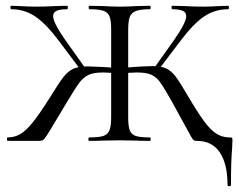

<svg xmlns="http://www.w3.org/2000/svg" viewBox="-20 -488 829 665"><path d="M289 -12Q322 -12 337.5 -17Q353 -22 359 -36.5Q365 -51 365 -81V-387Q365 -417 359.5 -431Q354 -445 338.5 -450.5Q323 -456 290 -456Q287 -456 287 -462Q287 -468 290 -468L335 -467Q373 -465 394 -465Q418 -465 456 -467L499 -468Q502 -468 502 -462Q502 -456 499 -456Q467 -456 451 -450Q435 -444 429.5 -429.5Q424 -415 424 -385V-81Q424 -51 429.5 -36.5Q435 -22 450.5 -17Q466 -12 499 -12Q502 -12 502 -6Q502 0 499 0Q471 0 455 -1L394 -2L335 -1Q318 0 289 0Q286 0 286 -6Q286 -12 289 -12ZM508 -244 584 -351Q625 -410 625 -432Q625 -445 613 -450.5Q601 -456 577 -456Q574 -456 574 -462Q574 -468 577 -468L617 -467Q651 -465 685 -465Q710 -465 740 -467L770 -468Q773 -468 773 -462Q773 -456 770 -456Q724 -456 687 -431Q650 -406 607 -349L522 -237ZM6 -12Q31 -12 51 -24Q71 -36 94.5 -65.5Q118 -95 154 -152Q184 -201 200 -221.5Q216 -242 234.5 -250Q253 -258 285 -258Q296 -258 336 -256L383 -253L382 -235Q348 -237 337 -237Q304 -237 286.5 -228.5Q269 -220 255.5 -202.5Q242 -185 211 -133Q194 -105 183.5 -87Q173 -69 166 -58Q152 -34 142.5 -19.5Q133 -5 128.5 -2.5Q124 0 115 0H6Q4 0 4 -6Q4 -12 6 -12ZM19 -456Q16 -456 16 -462Q16 -468 19 -468L49 -467Q79 -465 104 -465Q137 -465 173 -467L212 -468Q215 -468 215 -462Q215 -456 212 -456Q188 -456 176 -450.5Q164 -445 164 -432Q164 -410 205 -351L281 -244L266 -237L182 -349Q139 -406 102 -431Q65 -456 19 -456ZM627 -42Q576 -135 577 -133Q549 -183 535.5 -202Q522 -221 504.5 -229Q487 -237 454 -237Q443 -237 407 -235L406 -253L443 -256Q460 -257 476.5 -258Q493 -259 508 -259Q539 -259 556.5 -250.5Q574 -242 589 -222Q604 -202 633 -152Q666 -96 688.5 -66Q711 -36 731 -24Q751 -12 776 -12Q783 -12 784 -10.5Q785 -9 785 0L784 25Q780 67 780 152Q780 157 774 157Q768 157 768 152Q768 79 741 39.5Q714 0 663 0Q655 0 651.5 -2Q648 -4 642 -14.5Q636 -25 627 -42Z"/></svg>

Font: Cormorant Unicase
Style: Regular
Weight: 400
Designer: Christian Thalmann (Catharsis Fonts)
Foundry: Catharsis Fonts
Version: Version 4.000